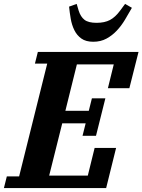

<svg xmlns="http://www.w3.org/2000/svg" viewBox="-53 -964 730 984"><path d="M-18 -60H45L189 -638H126L141 -698H657L610 -512H500L530 -634H341L282 -396H402L418 -460H487L439 -268H370L386 -332H266L199 -64H397L432 -206H542L491 0H-33ZM425 -750Q387 -750 364 -766.5Q341 -783 328 -809.5Q315 -836 309.5 -868Q304 -900 301 -930L340 -944L350 -910Q360 -878 380 -862.5Q400 -847 442 -847Q483 -847 510.5 -861.5Q538 -876 563 -910L588 -944L623 -924Q606 -894 587.5 -863Q569 -832 545.5 -807Q522 -782 492.5 -766Q463 -750 425 -750Z"/></svg>

Font: IBM Plex Serif
Style: Bold Italic
Weight: 700
Italic angle: -14°
Designer: Mike Abbink, Paul van der Laan, Pieter van Rosmalen
Foundry: Bold Monday
Version: Version 3.001